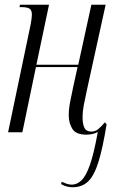

<svg xmlns="http://www.w3.org/2000/svg" viewBox="-20 -556 494 807"><path d="M285 231Q272 231 261 228Q250 225 237 218L239 208Q250 213 260.5 216.5Q271 220 282 220Q304 220 323 201.5Q342 183 358.5 135.5Q375 88 391 -1Q370 10 343 10Q299 10 284 -14.5Q269 -39 269 -70Q269 -99 275 -129Q281 -159 288 -192L306 -274H131L74 0H14L109 -454Q114 -482 114 -495Q114 -512 105 -519Q96 -526 70 -526H62L64 -536H186L133 -284H309L364 -536H424L348 -190Q337 -140 332 -113.5Q327 -87 327 -63Q327 -36 334.5 -19.5Q342 -3 364 -3Q380 -3 392.5 -13Q405 -23 421 -42L428 -33Q412 66 394 124Q376 182 350.5 206.5Q325 231 285 231Z"/></svg>

Font: Noto Serif Display ExtraCondensed Light
Style: Italic
Weight: 300
Width: 2
Italic angle: -12°
Designer: Monotype Design Team
Foundry: Monotype Imaging Inc.
Version: Version 2.009